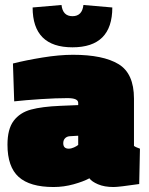

<svg xmlns="http://www.w3.org/2000/svg" viewBox="-20 -738 597 771"><path d="M10 -157Q10 -220 35 -253Q60 -286 104.5 -298Q149 -310 222 -313L294 -316V-325Q294 -344 251 -344Q206 -344 144 -340Q82 -336 37 -331L32 -483Q83 -496 150.5 -507Q218 -518 273 -518Q394 -518 456 -480.5Q518 -443 518 -342V-152Q522 -149 529 -146Q536 -143 542 -141L539 1Q457 13 436 13Q399 13 373.5 2Q348 -9 339 -22Q315 -9 275.5 2Q236 13 195 13Q100 13 55 -27.5Q10 -68 10 -157ZM294 -156V-193L260 -191Q248 -190 241 -182.5Q234 -175 234 -163Q234 -141 256 -141Q266 -141 277 -146Q288 -151 294 -156ZM111 -708 227 -718Q232 -673 271 -673Q310 -673 315 -718L431 -708Q431 -548 271 -548Q111 -548 111 -708Z"/></svg>

Font: Cairo Black
Style: Regular
Weight: 900
Designer: Mohamed Gaber, Accademia di Belle Arti di Urbino and others
Foundry: Kief Type Foundry, Accademia di Belle Arti di Urbino and others
Version: Version 3.011